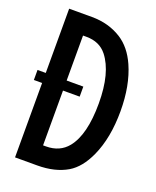

<svg xmlns="http://www.w3.org/2000/svg" viewBox="-149 -872 798 983"><g transform="rotate(20 250.0 -380.0)"><path d="M54.7 -435.1V-785.2H179.2Q269.5 -785.2 339.8 -741.2Q400.9 -702.6 436.5 -622.6Q481.4 -521.5 481.4 -381.3Q481.4 -236.3 434.6 -132.8Q396.5 -48.8 338.4 -14.2Q272 24.9 175.3 24.9H54.7V-380.4H9.8V-435.1ZM187.5 -680.2H168.5V-435.1H259.3V-380.4H168.5V-82H184.6Q259.3 -82 301.8 -134.3Q363.3 -210.4 363.3 -380.9Q363.3 -547.9 298.3 -630.4Q258.8 -680.2 187.5 -680.2Z"/></g></svg>

Font: BIZ UDGothic
Style: Bold
Weight: 700
Monospace: yes
Designer: TypeBank Co., Ltd.
Foundry: Morisawa Inc.
Version: Version 1.05